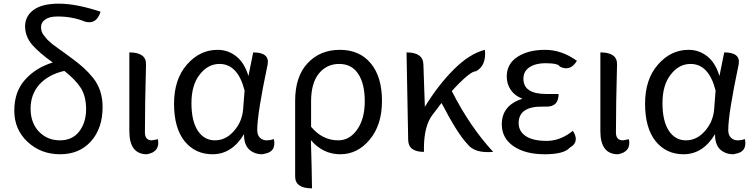

<svg xmlns="http://www.w3.org/2000/svg" viewBox="-20 -829 4115 1048"><path d="M476 -57Q413 13 308 13Q203 13 130 -55Q58 -123 58 -225Q58 -328 116 -393Q174 -459 268 -488Q196 -539 156 -584Q117 -630 117 -685Q117 -740 162 -774Q208 -809 302 -809Q397 -809 529 -765Q506 -693 444 -711Q376 -739 294 -739Q249 -739 226 -722Q204 -706 204 -682Q204 -657 217 -639Q231 -621 239 -612Q248 -603 266 -588Q285 -574 296 -566Q307 -558 331 -541Q355 -524 381 -504Q407 -485 434 -461Q461 -437 488 -404Q540 -339 540 -245Q540 -128 476 -57ZM193 -110Q239 -63 307 -63Q375 -63 412 -111Q450 -160 450 -233Q450 -306 419 -352Q388 -398 331 -442Q244 -422 195 -368Q147 -314 147 -236Q147 -158 193 -110Z M686 -543Q778 -543 777 -478Q771 -256 771 -106Q771 -63 809 -63L842 -69Q855 0 782 13Q686 13 686 -113V-543Z M1140 13Q1045 13 987 -59Q930 -131 930 -263Q930 -396 1000 -476Q1070 -557 1168 -557Q1224 -557 1269 -522Q1314 -487 1336 -414L1362 -543Q1452 -543 1441 -478Q1384 -208 1384 -119Q1384 -92 1399 -77Q1414 -63 1435 -63Q1456 -63 1475 -70Q1489 -1 1425 10L1412 13Q1368 13 1339 -14Q1311 -42 1312 -97Q1246 13 1140 13ZM1060 -115Q1095 -63 1153 -63Q1212 -63 1256 -113Q1301 -163 1307 -232L1315 -335Q1278 -480 1178 -480Q1115 -480 1070 -422Q1025 -365 1025 -266Q1025 -168 1060 -115Z M1683 199Q1591 199 1591 134V-278Q1591 -412 1659 -484Q1727 -557 1835 -557Q1943 -557 2004 -483Q2065 -410 2065 -278Q2065 -147 1998 -67Q1932 13 1837 13Q1743 13 1677 -64Q1682 97 1683 199ZM1826 -63Q1888 -63 1929 -121Q1971 -180 1971 -276Q1971 -373 1935 -426Q1900 -480 1831 -480Q1763 -480 1720 -427Q1678 -374 1678 -276V-137Q1740 -63 1826 -63Z M2294 0Q2209 0 2208 -65L2199 -543Q2289 -543 2291 -478L2299 -246Q2372 -365 2457 -450Q2543 -536 2627 -557Q2635 -470 2578 -440Q2547 -442 2446 -332Q2545 -137 2672 0Q2571 9 2532 -42Q2477 -99 2390 -267L2339 -200Q2296 -142 2294 -28V0Z M3107 -115Q3146 -54 3090 -23Q3059 13 2953 13Q2847 13 2783 -31Q2719 -75 2719 -150Q2719 -255 2832 -290Q2791 -305 2768 -338Q2746 -371 2746 -411Q2746 -481 2805 -519Q2864 -557 2955 -557Q3046 -557 3129 -497Q3092 -436 3035 -466Q3027 -484 2956 -484Q2904 -484 2870 -462Q2837 -440 2837 -399Q2837 -316 2962 -316H3029Q3029 -247 2964 -247H2945Q2811 -250 2811 -157Q2811 -112 2850 -86Q2889 -60 2964 -60Q3039 -60 3107 -115Z M3257 -543Q3349 -543 3348 -478Q3342 -256 3342 -106Q3342 -63 3380 -63L3413 -69Q3426 0 3353 13Q3257 13 3257 -113V-543Z M3711 13Q3616 13 3558 -59Q3501 -131 3501 -263Q3501 -396 3571 -476Q3641 -557 3739 -557Q3795 -557 3840 -522Q3885 -487 3907 -414L3933 -543Q4023 -543 4012 -478Q3955 -208 3955 -119Q3955 -92 3970 -77Q3985 -63 4006 -63Q4027 -63 4046 -70Q4060 -1 3996 10L3983 13Q3939 13 3910 -14Q3882 -42 3883 -97Q3817 13 3711 13ZM3631 -115Q3666 -63 3724 -63Q3783 -63 3827 -113Q3872 -163 3878 -232L3886 -335Q3849 -480 3749 -480Q3686 -480 3641 -422Q3596 -365 3596 -266Q3596 -168 3631 -115Z"/></svg>

Font: Swei Toothpaste CJK TC
Style: Regular
Weight: 400
Version: Version 1.0